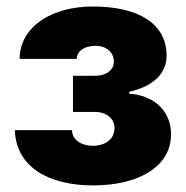

<svg xmlns="http://www.w3.org/2000/svg" viewBox="-20 -557 569 587"><path d="M200.2 -159.2H25.4C29.3 -45.9 128.9 9.8 264.6 9.8C403.3 9.8 502.9 -46.9 502.9 -146.5C502.9 -224.6 442.4 -266.6 375 -270.5V-276.4C449.2 -293 489.3 -333 489.3 -386.7C489.3 -484.4 404.3 -537.1 263.7 -537.1C140.6 -537.1 41 -477.5 40 -377H214.8C214.8 -400.4 238.3 -417 271.5 -417C304.7 -417 328.1 -397.5 328.1 -368.2C328.1 -342.8 304.7 -325.2 270.5 -325.2H203.1V-214.8H270.5C305.7 -214.8 330.1 -194.3 330.1 -165C330.1 -132.8 302.7 -111.3 264.6 -111.3C226.6 -111.3 200.2 -130.9 200.2 -159.2Z"/></svg>

Font: Pretendard Black
Style: Regular
Weight: 900
Designer: Base glyphs from Inter by Rasmus Andersson; Hangeul glyphs from Noto Sans CJK(Source Han Sans) by Jang Soo-young and Kan
Foundry: Kil Hyung-jin
Version: Version 1.309;Glyphs 3.2 (3225)